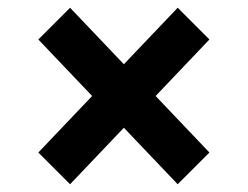

<svg xmlns="http://www.w3.org/2000/svg" viewBox="-20 -547 640 496"><path d="M300 -217 161 -71 79 -153 218 -299 79 -445 161 -527 300 -381 439 -527 521 -445 382 -299 521 -153 439 -71Z"/></svg>

Font: IBM Plex Sans Hebrew
Style: Bold
Weight: 700
Designer: Mike Abbink, Paul van der Laan, Pieter van Rosmalen, Yanek Iontef
Foundry: Bold Monday
Version: Version 1.2